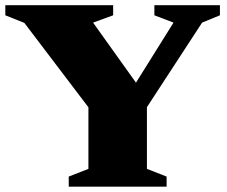

<svg xmlns="http://www.w3.org/2000/svg" viewBox="-29 -702 852 722"><path d="M62.5 -616 -9 -644.5V-682.5H396.5V-644.5L321 -617L513.5 -347.5H455L623.5 -617L551.5 -644.5V-682.5H798V-644.5L731 -617L523.5 -299V-67L597.5 -38V0H229.5V-38L303.5 -67V-298.5Z"/></svg>

Font: Newsreader ExtraBold
Style: Regular
Weight: 800
Designer: Hugues Gentile
Foundry: Production Type
Version: Version 1.003